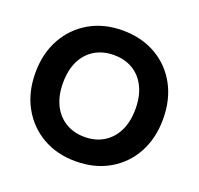

<svg xmlns="http://www.w3.org/2000/svg" viewBox="-126 -849 1033 999"><g transform="rotate(20 390.5 -350.0)"><path d="M390 12Q286 12 206.5 -34Q127 -80 82 -161.5Q37 -243 37 -350Q37 -457 82 -538.5Q127 -620 206.5 -666Q286 -712 390 -712Q495 -712 575 -666Q655 -620 699.5 -538.5Q744 -457 744 -350Q744 -243 699.5 -161.5Q655 -80 575 -34Q495 12 390 12ZM391 -123Q452 -123 497 -151Q542 -179 566.5 -229.5Q591 -280 591 -350Q591 -420 566.5 -470.5Q542 -521 497 -548.5Q452 -576 391 -576Q330 -576 284.5 -548.5Q239 -521 214.5 -470.5Q190 -420 190 -350Q190 -280 214.5 -229.5Q239 -179 284.5 -151Q330 -123 391 -123Z"/></g></svg>

Font: DM Sans 9pt 36pt Black
Style: Regular
Weight: 900
Version: Version 4.004;gftools[0.9.30]